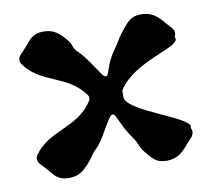

<svg xmlns="http://www.w3.org/2000/svg" viewBox="-58 -690 640 580"><g transform="rotate(-10 262.0 -400.5)"><path d="M211.4 -405.5C211.4 -393.5 211.1 -412.4 211.1 -400.2C211.1 -398.6 210.6 -396.9 209.4 -395C163 -320 74.4 -328.8 27.4 -260.8C24.6 -256.6 23.3 -252.5 23.3 -248.4C23.3 -235.2 36 -227.2 47.4 -213.8C66 -192 75.4 -175.4 109.4 -175.4C142.4 -175.4 158 -191 177.4 -213.8C192.5 -231.4 188.5 -233 205 -248C224.4 -265.7 244 -308.8 260.4 -332C265.1 -338.5 268.7 -341.5 272.2 -341.5C283.6 -341.5 287.4 -306.4 322 -259C334.6 -241.7 332.4 -231.4 347.4 -213.8C366 -192 375.4 -175.4 409.4 -175.4C442.4 -175.4 459.4 -192.2 477.4 -213.8C488.9 -227.6 500.7 -235.2 500.7 -248.8C500.7 -252.7 499.7 -256.7 497.4 -260.8C498.3 -262 498.7 -263.3 498.7 -264.7C498.7 -294.9 313.4 -343.6 313.4 -387.7C313.4 -390.4 313.5 -393.5 313.5 -405.5C313.5 -407.2 314.1 -409 315.4 -411C368.8 -489.7 499.3 -504.1 499.3 -533.5C499.3 -535.5 498.7 -537.4 497.4 -539.2C499.7 -543.3 500.7 -547.3 500.7 -551.2C500.7 -564.8 488.9 -572.4 477.4 -586.2C459.4 -607.8 442.4 -624.6 409.4 -624.6C375.4 -624.6 366 -608 347.4 -586.2C332.5 -568.6 326.6 -554.3 314 -537C279.4 -489.6 283.6 -458.5 272.2 -458.5C268.7 -458.5 265.1 -461.5 260.4 -468C244 -491.2 221.4 -528.3 202 -546C185.5 -561 192.4 -568.6 177.4 -586.2C158 -609 142.4 -624.6 109.4 -624.6C75.4 -624.6 66 -608 47.4 -586.2C36 -572.8 23.3 -564.8 23.3 -551.6C23.3 -547.5 24.6 -543.4 27.4 -539.2C74.4 -471.2 160 -483 209.4 -411C210.8 -409 211.4 -407.2 211.4 -405.5Z"/></g></svg>

Font: Chromatic Etruscan
Style: Regular
Weight: 400
Version: Version 000.910